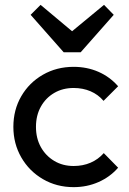

<svg xmlns="http://www.w3.org/2000/svg" viewBox="-20 -760 529 790"><path d="M283 10Q213 10 156.5 -23Q100 -56 67.5 -112.5Q35 -169 35 -238Q35 -308 67.5 -364Q100 -420 156.5 -452.5Q213 -485 283 -485Q338 -485 385 -464.5Q432 -444 466 -405L406 -345Q384 -371 352.5 -384.5Q321 -398 283 -398Q238 -398 203 -377.5Q168 -357 148 -321Q128 -285 128 -238Q128 -191 148 -155Q168 -119 203 -98Q238 -77 283 -77Q321 -77 352.5 -90.5Q384 -104 407 -130L466 -70Q433 -32 385.5 -11Q338 10 283 10ZM408 -740 448 -699 312 -545H242L106 -699L147 -740L307 -606L247 -607Z"/></svg>

Font: Outfit Thin
Style: Regular
Weight: 400
Version: Version 1.100;gftools[0.9.27]